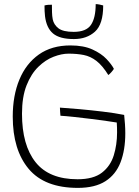

<svg xmlns="http://www.w3.org/2000/svg" viewBox="-20 -890 678 934"><path d="M358.5 24Q197 24 119.5 -68.5Q42 -161 42 -323Q42 -424.5 74.2 -502.5Q106.5 -580.5 169 -624.8Q231.5 -669 322.5 -669Q387 -669 430 -649.2Q473 -629.5 498.2 -602.8Q523.5 -576 534 -555Q530.5 -549 522 -539.2Q513.5 -529.5 507 -525Q478 -571.5 449 -593.8Q420 -616 387.2 -622.5Q354.5 -629 313.5 -629Q280 -629 240.8 -614Q201.5 -599 166.5 -565Q131.5 -531 109.2 -474.8Q87 -418.5 87 -336.5Q87 -184 153 -101Q219 -18 357.5 -18Q434.5 -18 476 -50.2Q517.5 -82.5 533.5 -134.5Q549.5 -186.5 549.5 -245.5Q549.5 -256.5 549.2 -269.8Q549 -283 548 -294Q534 -296.5 499.8 -301.2Q465.5 -306 422.8 -311.5Q380 -317 339.8 -321.2Q299.5 -325.5 274 -327Q273.5 -334 272.5 -346Q271.5 -358 271.5 -366.5Q311 -364 366.8 -359Q422.5 -354 480.5 -347Q538.5 -340 584 -331Q586.5 -307.5 588 -285.2Q589.5 -263 589.5 -241.5Q589.5 -160.5 566.5 -100.8Q543.5 -41 492.8 -8.5Q442 24 358.5 24ZM482 -863.5Q482 -772 442 -736Q402 -700 339.5 -700Q270.5 -700 238.2 -727Q206 -754 199 -811Q197.5 -823 197 -836.2Q196.5 -849.5 196.5 -863.5Q206.5 -866 214.5 -866.5Q222.5 -867 232.5 -867Q232.5 -848.5 233 -830.2Q233.5 -812 236.5 -796Q242 -769.5 264.5 -752.2Q287 -735 338.5 -735Q399.5 -735 422.5 -769Q445.5 -803 445.5 -870Q454 -870 464.5 -867.8Q475 -865.5 482 -863.5Z"/></svg>

Font: Grandstander Thin
Style: Regular
Weight: 100
Designer: Tyler Finck
Foundry: Etcetera Type Co
Version: Version 1.200; ttfautohint (v1.8.3)